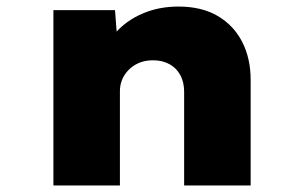

<svg xmlns="http://www.w3.org/2000/svg" viewBox="-20 -566 918 586"><path d="M143 0V-535H331L341 -405L293 -391Q304 -434 335.5 -469Q367 -504 416 -525Q465 -546 525 -546Q595 -546 644 -517.5Q693 -489 719 -438.5Q745 -388 745 -322V0H542V-286Q542 -315 530.5 -336.5Q519 -358 497.5 -370Q476 -382 447 -382Q422 -382 403 -373.5Q384 -365 371 -351Q358 -337 352 -321Q346 -305 346 -289V0H245Q200 0 174.5 0Q149 0 143 0Z"/></svg>

Font: Lexend Giga Black
Style: Regular
Weight: 900
Designer: Bonnie Shaver-Troup, Thomas Jockin
Foundry: Lexend
Version: Version 1.007